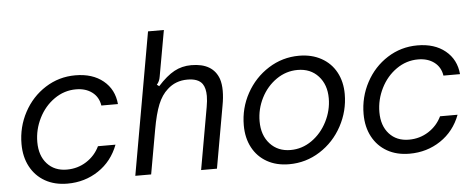

<svg xmlns="http://www.w3.org/2000/svg" viewBox="-51 -890 2544 1026"><g transform="rotate(-5 1221.5 -376.5)"><path d="M46 -222Q46 -313 88 -391.5Q130 -470 203 -516.5Q276 -563 364 -563Q456 -563 513.5 -516Q571 -469 578 -390H489Q482 -436 447.5 -462Q413 -488 361 -488Q298 -488 245 -451Q192 -414 161.5 -353Q131 -292 131 -225Q131 -152 170.5 -108.5Q210 -65 276 -65Q334 -65 381 -95Q428 -125 452 -175H546Q513 -88 439.5 -39Q366 10 273 10Q204 10 153 -19Q102 -48 74 -100.5Q46 -153 46 -222Z M637 0 772 -763H857L813 -517Q809 -491 794 -475L806 -466Q853 -518 894.5 -540.5Q936 -563 986 -563Q1102 -563 1133 -476Q1142 -449 1142 -412Q1142 -375 1134 -333L1075 0H990L1049 -333Q1055 -366 1055 -392Q1055 -434 1039 -457Q1017 -488 959 -488Q895 -488 851 -447Q819 -419 799 -370Q779 -321 764 -236L722 0Z M1238 -218Q1238 -310 1281.5 -389Q1325 -468 1400 -515.5Q1475 -563 1564 -563Q1632 -563 1683.5 -534.5Q1735 -506 1762.5 -455Q1790 -404 1790 -338Q1790 -247 1746.5 -166.5Q1703 -86 1627.5 -38Q1552 10 1462 10Q1394 10 1343.5 -18.5Q1293 -47 1265.5 -98.5Q1238 -150 1238 -218ZM1703 -323Q1703 -396 1661 -442Q1619 -488 1550 -488Q1488 -488 1436 -452Q1384 -416 1354 -357Q1324 -298 1324 -232Q1324 -157 1366 -111Q1408 -65 1476 -65Q1538 -65 1590 -101.5Q1642 -138 1672.5 -198Q1703 -258 1703 -323Z M1881 -222Q1881 -313 1923 -391.5Q1965 -470 2038 -516.5Q2111 -563 2199 -563Q2291 -563 2348.5 -516Q2406 -469 2413 -390H2324Q2317 -436 2282.5 -462Q2248 -488 2196 -488Q2133 -488 2080 -451Q2027 -414 1996.5 -353Q1966 -292 1966 -225Q1966 -152 2005.5 -108.5Q2045 -65 2111 -65Q2169 -65 2216 -95Q2263 -125 2287 -175H2381Q2348 -88 2274.5 -39Q2201 10 2108 10Q2039 10 1988 -19Q1937 -48 1909 -100.5Q1881 -153 1881 -222Z"/></g></svg>

Font: Open Sauce Sans
Style: Italic
Weight: 400
Italic angle: -10°
Designer: Alfredo Marco Pradil
Foundry: Creative Sauce Fz LLC
Version: Version 1.477